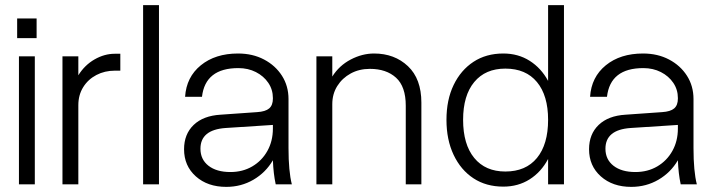

<svg xmlns="http://www.w3.org/2000/svg" viewBox="-20 -720 2784 750"><path d="M47 -648H123V-571H47ZM54 -500H116V0H54Z M224 -500H286V-426Q311 -466 349.5 -488Q388 -510 428 -510H450V-444H429Q389 -444 356.5 -427Q324 -410 305 -379.5Q286 -349 286 -309V0H224Z M539 -700H601V0H539Z M1107 -141Q1107 -51 1120 0H1057Q1048 -41 1046 -94Q1018 -46 970 -18Q922 10 864 10Q791 10 745 -31Q699 -72 699 -137Q699 -196 736.5 -232Q774 -268 842 -272L984 -282Q1017 -284 1031.5 -296.5Q1046 -309 1046 -335V-337Q1046 -370 1028 -396.5Q1010 -423 979.5 -438.5Q949 -454 911 -454Q782 -454 769 -342H703Q708 -419 764.5 -465Q821 -511 910 -511Q967 -511 1011.5 -487.5Q1056 -464 1081.5 -424Q1107 -384 1107 -333ZM763 -139Q763 -97 794.5 -72.5Q826 -48 880 -48Q928 -48 965.5 -70Q1003 -92 1024.5 -130.5Q1046 -169 1046 -218V-232L861 -220Q763 -213 763 -139Z M1216 -500H1278V-421Q1305 -464 1350 -487.5Q1395 -511 1441 -511Q1521 -511 1573.5 -461.5Q1626 -412 1626 -319V0H1565V-307Q1565 -382 1527 -416.5Q1489 -451 1425 -451Q1383 -451 1350 -433Q1317 -415 1297.5 -384Q1278 -353 1278 -313V0H1216Z M2183 -700V0H2121V-99Q2094 -48 2049 -19.5Q2004 9 1946 9Q1879 9 1829.5 -23.5Q1780 -56 1752 -115Q1724 -174 1724 -252Q1724 -330 1752 -388Q1780 -446 1829.5 -478.5Q1879 -511 1946 -511Q2004 -511 2049 -482.5Q2094 -454 2121 -404V-700ZM1789 -252Q1789 -156 1832.5 -103Q1876 -50 1954 -50Q2034 -50 2077.5 -103Q2121 -156 2121 -252Q2121 -347 2077.5 -399.5Q2034 -452 1954 -452Q1876 -452 1832.5 -399.5Q1789 -347 1789 -252Z M2689 -141Q2689 -51 2702 0H2639Q2630 -41 2628 -94Q2600 -46 2552 -18Q2504 10 2446 10Q2373 10 2327 -31Q2281 -72 2281 -137Q2281 -196 2318.5 -232Q2356 -268 2424 -272L2566 -282Q2599 -284 2613.5 -296.5Q2628 -309 2628 -335V-337Q2628 -370 2610 -396.5Q2592 -423 2561.5 -438.5Q2531 -454 2493 -454Q2364 -454 2351 -342H2285Q2290 -419 2346.5 -465Q2403 -511 2492 -511Q2549 -511 2593.5 -487.5Q2638 -464 2663.5 -424Q2689 -384 2689 -333ZM2345 -139Q2345 -97 2376.5 -72.5Q2408 -48 2462 -48Q2510 -48 2547.5 -70Q2585 -92 2606.5 -130.5Q2628 -169 2628 -218V-232L2443 -220Q2345 -213 2345 -139Z"/></svg>

Font: Overused Grotesk Book
Style: Regular
Weight: 350
Version: Version 0.003